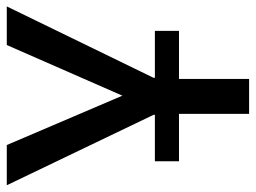

<svg xmlns="http://www.w3.org/2000/svg" viewBox="-118 -446 776 583"><g transform="rotate(-90 270.5 -155.0)"><path d="M215.8 0H71.8V-73.2H212.9V-77.1L-1 -522.9H121.1L271 -171.9L424.8 -522.9H542L325.2 -77.1V-73.2H467.8V0H321.8V212.9H215.8Z"/></g></svg>

Font: Rising Sun DemiBold
Style: DemiBold
Weight: 600
Designer: Matt McInerney, Pablo Impallari, Rodrigo Fuenzalida
Foundry: Matt McInerney, Pablo Impallari, Rodrigo Fuenzalida
Version: Version 1.000